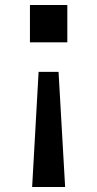

<svg xmlns="http://www.w3.org/2000/svg" viewBox="-20 -520 390 770"><path d="M100.1 -350.1V-500H250V-350.1ZM108.9 230 134.8 -231.9H214.8L241.2 230Z"/></svg>

Font: Quantico
Style: Regular
Weight: 400
Designer: Matt Desmond
Foundry: MADtype
Version: Version 2.002